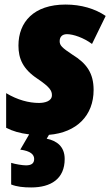

<svg xmlns="http://www.w3.org/2000/svg" viewBox="-20 -583 486 843"><path d="M264 115C264 61 230 35 185 26L195 9C317 -1 391 -76 391 -188C391 -262 360 -305 298 -343C253 -373 242 -383 242 -402C242 -422 254 -433 274 -433C302 -433 348 -417 384 -390L444 -513C397 -545 336 -563 268 -563C128 -563 61 -486 61 -383C61 -326 80 -280 145 -237C200 -200 208 -184 208 -165C208 -138 175 -131 151 -131C107 -131 57 -144 7 -174V-22C36 -7 67 2 108 7L69 74C115 80 130 96 130 115C130 135 117 143 94 143C79 143 48 138 29 132V227C54 237 83 240 117 240C204 240 264 202 264 115Z"/></svg>

Font: Noto Sans UI SemiCondensed Black
Style: Italic
Weight: 900
Width: 4
Italic angle: -372°
Designer: Monotype Design Team
Foundry: Monotype Imaging Inc.
Version: Version 1.901